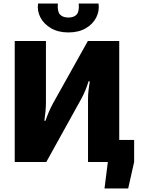

<svg xmlns="http://www.w3.org/2000/svg" viewBox="-20 -924 804 1095"><path d="M482 -126H745V0L711 151H576L595 0H482ZM660 -690V0H482V-359Q482 -385 485 -410Q488 -435 492 -460H485Q477 -434 467 -409.5Q457 -385 444 -361L244 0H64V-690H242V-341Q242 -316 239.5 -289Q237 -262 233 -235H239Q248 -261 259 -286.5Q270 -312 282 -334L481 -690ZM429 -904H542Q548 -862 529 -824.5Q510 -787 469.5 -763Q429 -739 370 -739Q312 -739 271 -763Q230 -787 210.5 -824.5Q191 -862 197 -904H310Q306 -859 322 -841.5Q338 -824 370 -824Q402 -824 417.5 -841.5Q433 -859 429 -904Z"/></svg>

Font: Exo 2 ExtraBold
Style: Regular
Weight: 800
Designer: Natanael Gama
Foundry: Natanael Gama
Version: Version 2.010